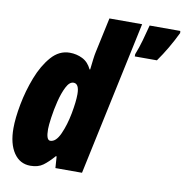

<svg xmlns="http://www.w3.org/2000/svg" viewBox="-84 -841 899 931"><g transform="rotate(10 365.0 -375.0)"><path d="M200 -126Q180 -126 180 -180Q180 -198 185.5 -237.5Q191 -277 201.5 -319.5Q212 -362 227.5 -392.5Q243 -423 263 -423Q291 -423 291 -371Q291 -334 280 -275.5Q269 -217 248.5 -171.5Q228 -126 200 -126ZM126 10Q164 10 188 -7.5Q212 -25 240 -57H244L248 0H379L541 -760H380L343 -588Q340 -575 337 -551.5Q334 -528 331 -500H328Q312 -534 283 -548.5Q254 -563 220 -563Q168 -563 129.5 -519Q91 -475 65.5 -409Q40 -343 27 -274Q14 -205 14 -155Q14 -79 44 -34.5Q74 10 126 10ZM533 -600H642Q691 -669 730 -750L729 -760H578Q568 -721 557.5 -683.5Q547 -646 533 -611Z"/></g></svg>

Font: Noto Sans Display Condensed Black
Style: Italic
Weight: 900
Width: 3
Italic angle: -192°
Designer: Monotype Design Team
Foundry: Monotype Imaging Inc.
Version: Version 1.900